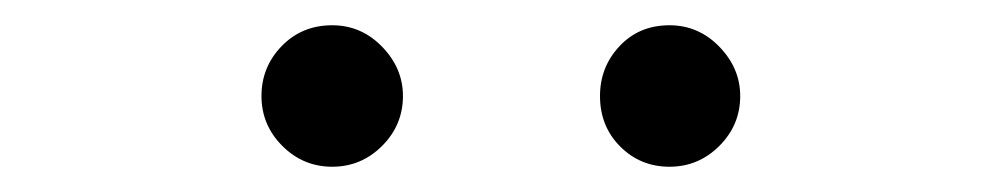

<svg xmlns="http://www.w3.org/2000/svg" viewBox="-20 -690 790 152"><path d="M243 -558Q220 -558 203.5 -574.5Q187 -591 187 -614Q187 -637 203 -653.5Q219 -670 243 -670Q266 -670 282.5 -653Q299 -636 299 -614Q299 -591 282.5 -574.5Q266 -558 243 -558ZM510 -558Q487 -558 471 -574Q455 -590 455 -614Q455 -637 470.5 -653.5Q486 -670 510 -670Q533 -670 549.5 -653Q566 -636 566 -614Q566 -591 549.5 -574.5Q533 -558 510 -558Z"/></svg>

Font: Inconsolata ExtraExpanded
Style: Regular
Weight: 400
Width: 8
Monospace: yes
Designer: Raph Levien, Cyreal, Brenton Simpson
Foundry: Raph Levien, Cyreal, Google
Version: Version 3.001; ttfautohint (v1.8.2.53-6de2)